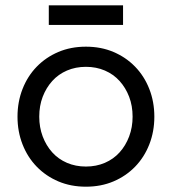

<svg xmlns="http://www.w3.org/2000/svg" viewBox="-20 -690 648 724"><path d="M304 14Q247 14 200 -6Q153 -26 118.5 -61.5Q84 -97 65 -145.5Q46 -194 46 -250Q46 -306 65 -354.5Q84 -403 118.5 -438.5Q153 -474 200 -494Q247 -514 304 -514Q361 -514 408 -494Q455 -474 489.5 -438.5Q524 -403 543 -354.5Q562 -306 562 -250Q562 -194 543 -145.5Q524 -97 489.5 -61.5Q455 -26 408 -6Q361 14 304 14ZM304 -62Q343 -62 375.5 -76Q408 -90 431 -115.5Q454 -141 467 -175.5Q480 -210 480 -250Q480 -291 467 -325Q454 -359 431 -384.5Q408 -410 375.5 -424Q343 -438 304 -438Q265 -438 232.5 -424Q200 -410 177 -384.5Q154 -359 141 -325Q128 -291 128 -250Q128 -210 141 -175.5Q154 -141 177 -115.5Q200 -90 232.5 -76Q265 -62 304 -62ZM164 -670H444V-596H164Z"/></svg>

Font: NT Somic
Style: Regular
Weight: 400
Designer: Ravid Balaliev — lead type designer, mastering
Michael Voronin — secret advisor, marketing
Ivan Kovalenko — best boy
Foundry: NT Type
Version: Version 0.7